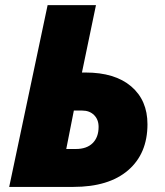

<svg xmlns="http://www.w3.org/2000/svg" viewBox="-20 -734 649 754"><path d="M559.1 -246.1Q559.1 -130.9 483.2 -65.4Q407.2 0 268.1 0H16.1L167 -713.9H356.9L301.8 -449.2H315.9Q431.2 -449.2 495.1 -394.8Q559.1 -340.3 559.1 -246.1ZM240.2 -148.9H277.8Q320.8 -148.9 344 -172.1Q367.2 -195.3 367.2 -235.8Q367.2 -264.6 349.4 -282.2Q331.5 -299.8 303.2 -299.8H270Z"/></svg>

Font: Open Sans Extrabold
Style: Italic
Weight: 800
Italic angle: -12°
Foundry: Ascender Corporation
Version: Version 1.10